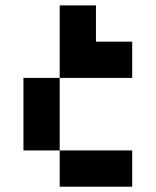

<svg xmlns="http://www.w3.org/2000/svg" viewBox="-20 -704 587 724"><path d="M205.1 -683.6H341.8V-546.9H478.5V-410.2H205.1ZM205.1 0V-136.7H478.5V0ZM68.4 -410.2H205.1V-136.7H68.4Z"/></svg>

Font: DatCub
Style: Bold
Weight: 700
Designer: GGBot
Version: 1.00